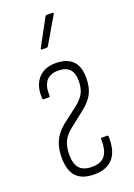

<svg xmlns="http://www.w3.org/2000/svg" viewBox="-136 -743 560 803"><g transform="rotate(-20 144.0 -341.5)"><path d="M141 6Q87 6 61 -21.5Q35 -49 35 -106Q35 -150 49.5 -180.5Q64 -211 96 -237L164 -289Q191 -311 201.5 -332Q212 -353 212 -386Q212 -454 145 -454Q109 -454 91.5 -432Q74 -410 76 -368Q76 -362 71 -362H48Q43 -362 43 -368Q40 -424 67.5 -455.5Q95 -487 146 -487Q195 -487 220.5 -462Q246 -437 246 -386Q246 -345 232 -317Q218 -289 185 -263L119 -211Q93 -191 81 -167Q69 -143 69 -107Q69 -66 86.5 -46.5Q104 -27 142 -27Q183 -27 200.5 -50.5Q218 -74 217 -123Q217 -128 221 -128H246Q249 -128 250 -123Q252 -58 224 -26Q196 6 141 6ZM112 -560Q110 -560 109 -561.5Q108 -563 109 -566L173 -684Q176 -689 179 -689H205Q209 -689 210 -687Q211 -685 209 -682L140 -564Q138 -560 133 -560Z"/></g></svg>

Font: Sofia Sans Extra Condensed ExtraLight
Style: Regular
Weight: 250
Designer: Botio Nikoltchev, Ani Petrova
Foundry: lettersoup
Version: Version 4.101